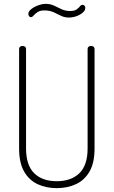

<svg xmlns="http://www.w3.org/2000/svg" viewBox="-20 -969 589 995"><path d="M274 6Q219 6 175 -14.5Q131 -35 105 -80Q79 -125 79 -200V-714Q79 -723 84.5 -727Q90 -731 97 -731Q104 -731 109.5 -727Q115 -723 115 -714V-200Q115 -113 157 -71.5Q199 -30 274 -30Q349 -30 391.5 -71.5Q434 -113 434 -200V-714Q434 -723 439.5 -727Q445 -731 452 -731Q459 -731 464.5 -727Q470 -723 470 -714V-200Q470 -125 444 -80Q418 -35 373.5 -14.5Q329 6 274 6ZM338 -878Q314 -878 295.5 -887.5Q277 -897 257 -906Q237 -915 209 -915Q188 -915 175 -906.5Q162 -898 154.5 -889Q147 -880 140 -880Q137 -880 134 -882Q131 -884 129 -888Q127 -892 127 -897Q127 -907 135.5 -916Q144 -925 158 -932.5Q172 -940 187.5 -944.5Q203 -949 216 -949Q241 -949 260 -940Q279 -931 298.5 -921.5Q318 -912 343 -912Q366 -912 377 -920Q388 -928 394 -936Q400 -944 408 -944Q412 -944 415 -942Q418 -940 420 -937Q422 -934 422 -929Q422 -917 413.5 -908Q405 -899 392 -892Q379 -885 364.5 -881.5Q350 -878 338 -878Z"/></svg>

Font: Dosis ExtraLight ExtraLight
Style: Regular
Weight: 250
Version: Version 3.001; ttfautohint (v1.8.2)